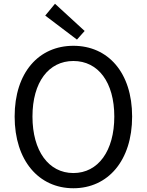

<svg xmlns="http://www.w3.org/2000/svg" viewBox="-20 -990 782 1023"><path d="M371 13C555 13 684 -134 684 -369C684 -604 555 -746 371 -746C187 -746 58 -604 58 -369C58 -134 187 13 371 13ZM371 -68C239 -68 153 -186 153 -369C153 -552 239 -665 371 -665C503 -665 589 -552 589 -369C589 -186 503 -68 371 -68ZM390 -779 431 -825 273 -970 221 -907Z"/></svg>

Font: Source Han Sans KR
Style: Regular
Weight: 400
Designer: Ryoko NISHIZUKA 西塚涼子 (kana, bopomofo & ideographs); Paul D. Hunt (Latin, Greek & Cyrillic); Sandoll Communications 산돌커뮤니
Foundry: Adobe
Version: Version 2.004;hotconv 1.0.118;makeotfexe 2.5.65603